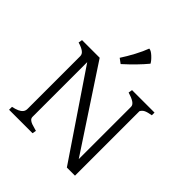

<svg xmlns="http://www.w3.org/2000/svg" viewBox="-274 -1244 1428 1428"><g transform="rotate(45 440.5 -529.5)"><path d="M662.8 0 215.5 -661.5V-86.8Q215.5 -71.2 226 -61.8Q236.5 -52.2 253 -46.2Q269.5 -40.2 300.2 -32Q302.2 -31.2 303.8 -31.2Q305.2 -31.2 307.2 -30.5L301.8 0H55V-30.5Q86.5 -37.2 106.1 -46.2Q125.8 -55.2 136.6 -68.5Q147.5 -81.8 147.5 -101.8V-656.5Q147.5 -678 126.6 -693.1Q105.8 -708.2 67 -719.5L72.5 -750H258L681 -106.8V-656.5Q681 -677.2 657.5 -692.4Q634 -707.5 593 -719.5L598.5 -750H834.8V-721.8Q795.2 -715 776.6 -705.9Q758 -696.8 748.2 -678.2V0ZM401.5 -827 363.5 -855Q394.5 -902 424.5 -958.5Q454.5 -1015 470.5 -1059Q489.5 -1059 518 -1032.5Q546.5 -1006 556.5 -986Q495.5 -912 401.5 -827Z"/></g></svg>

Font: TMT Limkin
Style: Regular
Weight: 400
Designer: Gabriel Drozdov
Version: Version 1.000;Glyphs 3.1.2 (3151)